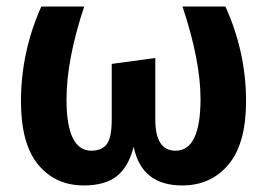

<svg xmlns="http://www.w3.org/2000/svg" viewBox="-20 -550 815 586"><path d="M668 -530Q731 -391 731 -241Q731 -112 677.5 -48Q624 16 536 16Q412 16 388 -102Q372 -40 336 -12Q300 16 236 16Q149 16 96.5 -47.5Q44 -111 44 -241Q44 -391 106 -530H237Q183 -368 183 -246Q183 -90 259 -90Q290 -90 305.5 -109.5Q321 -129 321 -185V-355L454 -373V-185Q454 -90 516 -90Q592 -90 592 -248Q592 -365 537 -530Z"/></svg>

Font: Fira Sans SemiBold
Style: Regular
Weight: 600
Designer: bBox Type GmbH & Carrois Corporate GbR & Edenspiekermann AG
Foundry: bBox Type GmbH & Carrois Corporate GbR & Edenspiekermann AG
Version: Version 4.301;PS 004.301;hotconv 1.0.88;makeotf.lib2.5.64775